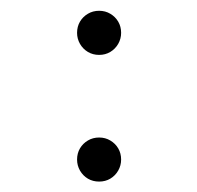

<svg xmlns="http://www.w3.org/2000/svg" viewBox="-20 -385 373 363"><path d="M167.4 -281.2Q155.6 -281.2 146.2 -286.8Q136.8 -292.4 131.2 -302.1Q125.7 -311.8 125.7 -322.9Q125.7 -334.7 131.2 -344.1Q136.8 -353.5 146.2 -359Q155.6 -364.6 167.4 -364.6Q179.2 -364.6 188.5 -359Q197.9 -353.5 203.5 -344.1Q209 -334.7 209 -322.9Q209 -311.8 203.5 -302.1Q197.9 -292.4 188.5 -286.8Q179.2 -281.2 167.4 -281.2ZM167.4 -41.7Q155.6 -41.7 146.2 -47.2Q136.8 -52.8 131.2 -62.5Q125.7 -72.2 125.7 -83.3Q125.7 -95.1 131.2 -104.5Q136.8 -113.9 146.2 -119.4Q155.6 -125 167.4 -125Q179.2 -125 188.5 -119.4Q197.9 -113.9 203.5 -104.5Q209 -95.1 209 -83.3Q209 -72.2 203.5 -62.5Q197.9 -52.8 188.5 -47.2Q179.2 -41.7 167.4 -41.7Z"/></svg>

Font: Afacad Flux Light
Style: Regular
Weight: 300
Designer: Kristian Moeller
Foundry: Dicotype
Version: Version 1.100